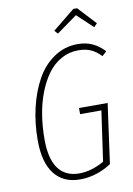

<svg xmlns="http://www.w3.org/2000/svg" viewBox="-97 -939 697 1009"><g transform="rotate(-10 252.0 -434.5)"><path d="M265.1 -765.1 249 -783.2 367.2 -878.9H387.2L476.1 -783.2L459 -765.1L375 -844.2ZM356.9 -692.9Q400.9 -692.9 434.6 -677.5Q468.3 -662.1 499 -629.9L475.1 -607.9Q448.7 -635.7 420.9 -647.9Q393.1 -660.2 355 -660.2Q305.2 -660.2 263.2 -636.7Q221.2 -613.3 191.4 -572.5Q161.6 -531.7 140.4 -477.1Q119.1 -422.4 109.1 -359.6Q99.1 -296.9 99.1 -229Q99.1 -125.5 137.2 -73.7Q175.3 -22 249 -22Q313.5 -22 381.8 -61L419.9 -328.1H306.2V-360.8H459L415 -42Q334.5 9.8 247.1 9.8Q158.7 9.8 110.8 -51.5Q63 -112.8 63 -231Q63 -322.3 82.5 -405Q102.1 -487.8 138.2 -552.2Q174.3 -616.7 231 -654.8Q287.6 -692.9 356.9 -692.9Z"/></g></svg>

Font: Fira Sans Compressed UltraLight
Style: Italic
Weight: 200
Width: 3
Italic angle: -8°
Designer: Carrois Corporate & Edenspiekermann AG
Foundry: Carrois Corporate GbR & Edenspiekermann AG
Version: Version 4.203;PS 004.203;hotconv 1.0.88;makeotf.lib2.5.64775